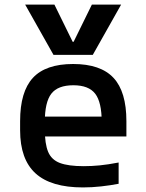

<svg xmlns="http://www.w3.org/2000/svg" viewBox="-20 -810 640 840"><path d="M90 -790H218L298 -627H302L382 -790H510L386 -570H214ZM343 10Q203 10 135.5 -51.5Q68 -113 68 -240V-280Q68 -409 124 -469.5Q180 -530 300 -530Q420 -530 476.5 -469.5Q533 -409 533 -280V-213H129V-300H454L425 -271V-276Q425 -363 396.5 -400Q368 -437 301 -437Q233 -437 204.5 -400Q176 -363 176 -276V-245Q176 -181 190.5 -146Q205 -111 242 -97Q279 -83 346 -83Q381 -83 416.5 -86.5Q452 -90 499 -99V-6Q463 1 422.5 5.5Q382 10 343 10Z"/></svg>

Font: M PLUS Code Latin Expanded Medium
Style: Regular
Weight: 500
Width: 7
Designer: Coji Morishita
Foundry: UNDERFOREST DESIGN
Version: Version 1.002; ttfautohint (v1.8.3)